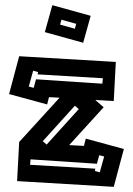

<svg xmlns="http://www.w3.org/2000/svg" viewBox="-20 -717 513 741"><path d="M15 -354 54 -500 427 -478 419 -327 348 -331 380 -303 247 -157 304 -154 311 -182 458 -142 419 4H418L46 -18L54 -169L210 -340L169 -342L162 -314ZM91 -383 110 -378 119 -411 375 -394 377 -415 125 -430 127 -439 108 -444ZM145 -172 160 -159 284 -296 269 -309ZM382 -113 363 -118 354 -85 98 -102 96 -81 348 -66 346 -57 365 -52ZM301 -552 153 -593 182 -697 330 -656ZM212 -622 269 -606 274 -625 217 -641Z"/></svg>

Font: Blaka Hollow
Style: Regular
Weight: 400
Designer: Mohamed Gaber
Foundry: Kief Type Foundry
Version: Version 1.003; ttfautohint (v1.8.4.7-5d5b)